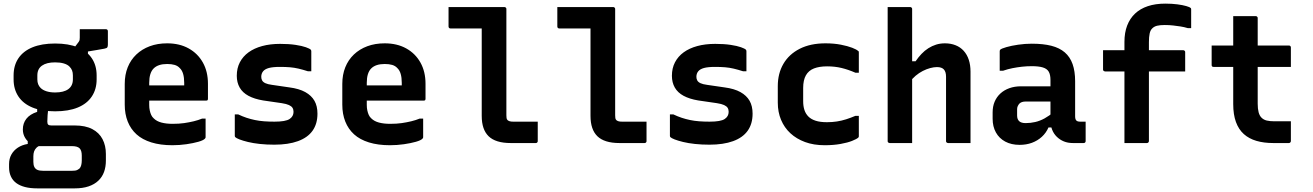

<svg xmlns="http://www.w3.org/2000/svg" viewBox="-20 -789 7240 1059"><path d="M380 -513 414 -558Q418 -564 419 -568.5Q420 -573 420 -581Q420 -605 420 -612.5Q420 -620 420 -628Q453 -628 492 -628Q531 -628 564 -628Q569 -628 572 -625Q575 -622 575 -617V-543Q575 -533 572 -528Q569 -523 555.5 -520.5Q542 -518 513 -513L465 -505V-472ZM284 -549Q358 -549 409 -528Q460 -507 486.5 -467.5Q513 -428 513 -373V-351Q513 -297 486.5 -257Q460 -217 409 -196Q358 -175 284 -175Q210 -175 159 -196Q108 -217 81.5 -257Q55 -297 55 -351V-373Q55 -428 81.5 -467.5Q108 -507 159 -528Q210 -549 284 -549ZM284 -445Q237 -445 211.5 -427Q186 -409 186 -373V-351Q186 -336 190.5 -324.5Q195 -313 204 -304Q216 -292 236.5 -285.5Q257 -279 284 -279Q332 -279 357 -297.5Q382 -316 382 -351V-373Q382 -389 377.5 -400.5Q373 -412 363 -422Q352 -433 332 -439Q312 -445 284 -445ZM185 -211 248 -208Q244 -174 242.5 -154Q241 -134 241 -118Q241 -106 246 -101.5Q251 -97 263 -97H392Q451 -97 489 -77Q527 -57 545.5 -21.5Q564 14 564 60V97Q564 131 554 159Q544 187 522.5 207.5Q501 228 468.5 239Q436 250 392 250H186Q147 250 118 242.5Q89 235 69.5 220.5Q50 206 40 184Q30 162 30 134V116Q30 86 43 63Q56 40 79 25Q102 10 133 5V-32L206 12Q190 17 181 26Q172 35 168 46.5Q164 58 164 73V104Q164 121 169.5 132Q175 143 186.5 148Q198 153 218 153H377Q386 153 394 152Q402 151 408 147.5Q414 144 418 141Q425 134 428 122Q431 110 431 96V69Q431 41 419 29Q407 17 377 17H196Q173 17 152.5 5Q132 -7 119 -28Q106 -49 106 -75Q106 -109 125.5 -134Q145 -159 185 -172Z M902 -550Q970 -550 1020.5 -522Q1071 -494 1099 -444Q1127 -394 1127 -327V-244Q1127 -241 1126 -238.5Q1125 -236 1122.5 -235Q1120 -234 1117 -234H887Q870 -234 852.5 -234Q835 -234 818 -234H777L774 -318H996Q996 -322 996 -325Q996 -328 996 -332Q996 -361 990 -381.5Q984 -402 971 -414Q960 -426 943 -431Q926 -436 902 -436Q852 -436 827.5 -411.5Q803 -387 803 -332V-210Q803 -194 806 -180Q809 -166 814 -155Q819 -144 828 -136Q844 -120 870.5 -113Q897 -106 932 -106Q968 -106 995.5 -110Q1023 -114 1048 -120Q1073 -126 1095 -135H1114Q1114 -109 1114 -83.5Q1114 -58 1114 -32Q1114 -30 1113 -28Q1112 -26 1110 -24Q1102 -15 1074 -7Q1046 1 1008 6.5Q970 12 931 12Q865 12 815 -3.5Q765 -19 733 -48Q701 -77 684.5 -118.5Q668 -160 668 -212V-326Q668 -377 684.5 -418Q701 -459 732 -488.5Q763 -518 806 -534Q849 -550 902 -550Z M1494 -118Q1555 -118 1577 -132.5Q1599 -147 1599 -172Q1599 -185 1593.5 -194Q1588 -203 1574 -209.5Q1560 -216 1534 -220L1431 -235Q1383 -243 1350.5 -260.5Q1318 -278 1302 -306Q1286 -334 1286 -371Q1286 -413 1303 -445.5Q1320 -478 1351 -500.5Q1382 -523 1426 -535Q1470 -547 1525 -547Q1574 -547 1610 -541.5Q1646 -536 1667 -528.5Q1688 -521 1694 -515Q1695 -514 1695.5 -512.5Q1696 -511 1696.5 -510Q1697 -509 1697 -506Q1697 -479 1697 -451Q1697 -423 1697 -396H1678Q1650 -405 1626.5 -410.5Q1603 -416 1579 -418Q1555 -420 1524 -420Q1485 -420 1463 -414Q1441 -408 1431 -395.5Q1421 -383 1421 -365Q1421 -354 1426 -345Q1431 -336 1444 -330Q1457 -324 1480 -321L1576 -307Q1630 -300 1664 -281Q1698 -262 1714.5 -233Q1731 -204 1731 -162Q1731 -106 1704 -68Q1677 -30 1623.5 -10.5Q1570 9 1493 9Q1450 9 1413 5Q1376 1 1347.5 -6Q1319 -13 1301 -20Q1283 -27 1277 -33Q1276 -35 1275.5 -36.5Q1275 -38 1275 -40Q1275 -69 1275 -98.5Q1275 -128 1275 -158H1294Q1317 -147 1339.5 -139.5Q1362 -132 1386 -127Q1410 -122 1436.5 -120Q1463 -118 1494 -118Z M2102 -550Q2170 -550 2220.5 -522Q2271 -494 2299 -444Q2327 -394 2327 -327V-244Q2327 -241 2326 -238.5Q2325 -236 2322.5 -235Q2320 -234 2317 -234H2087Q2070 -234 2052.5 -234Q2035 -234 2018 -234H1977L1974 -318H2196Q2196 -322 2196 -325Q2196 -328 2196 -332Q2196 -361 2190 -381.5Q2184 -402 2171 -414Q2160 -426 2143 -431Q2126 -436 2102 -436Q2052 -436 2027.5 -411.5Q2003 -387 2003 -332V-210Q2003 -194 2006 -180Q2009 -166 2014 -155Q2019 -144 2028 -136Q2044 -120 2070.5 -113Q2097 -106 2132 -106Q2168 -106 2195.5 -110Q2223 -114 2248 -120Q2273 -126 2295 -135H2314Q2314 -109 2314 -83.5Q2314 -58 2314 -32Q2314 -30 2313 -28Q2312 -26 2310 -24Q2302 -15 2274 -7Q2246 1 2208 6.5Q2170 12 2131 12Q2065 12 2015 -3.5Q1965 -19 1933 -48Q1901 -77 1884.5 -118.5Q1868 -160 1868 -212V-326Q1868 -377 1884.5 -418Q1901 -459 1932 -488.5Q1963 -518 2006 -534Q2049 -550 2102 -550Z M2454 -750Q2485 -750 2516 -750Q2547 -750 2578 -750Q2609 -750 2639 -750Q2669 -750 2700 -750Q2731 -750 2762 -750Q2766 -750 2768 -748.5Q2770 -747 2771.5 -745Q2773 -743 2773 -739Q2773 -684 2773 -625Q2773 -566 2773 -506Q2773 -446 2773 -386Q2773 -326 2773 -267Q2773 -208 2773 -153Q2773 -144 2774 -137.5Q2775 -131 2780 -126Q2785 -122 2792 -120Q2799 -118 2811 -118Q2830 -118 2850 -118Q2870 -118 2889 -118Q2908 -118 2927 -118H2946Q2946 -91 2946 -64.5Q2946 -38 2946 -11Q2946 -7 2944.5 -5Q2943 -3 2941 -1.5Q2939 0 2935 0Q2914 0 2891 0Q2868 0 2844 0Q2820 0 2797 0Q2755 0 2724.5 -9.5Q2694 -19 2675 -37.5Q2656 -56 2646.5 -84Q2637 -112 2637 -150Q2637 -195 2637 -243.5Q2637 -292 2637 -341.5Q2637 -391 2637 -441Q2637 -491 2637 -539.5Q2637 -588 2637 -632H2620Q2595 -632 2569 -632Q2543 -632 2517 -632Q2491 -632 2465 -632Q2460 -632 2457 -635Q2454 -638 2454 -643Q2454 -670 2454 -696.5Q2454 -723 2454 -750Z M3054 -750Q3085 -750 3116 -750Q3147 -750 3178 -750Q3209 -750 3239 -750Q3269 -750 3300 -750Q3331 -750 3362 -750Q3366 -750 3368 -748.5Q3370 -747 3371.5 -745Q3373 -743 3373 -739Q3373 -684 3373 -625Q3373 -566 3373 -506Q3373 -446 3373 -386Q3373 -326 3373 -267Q3373 -208 3373 -153Q3373 -144 3374 -137.5Q3375 -131 3380 -126Q3385 -122 3392 -120Q3399 -118 3411 -118Q3430 -118 3450 -118Q3470 -118 3489 -118Q3508 -118 3527 -118H3546Q3546 -91 3546 -64.5Q3546 -38 3546 -11Q3546 -7 3544.5 -5Q3543 -3 3541 -1.5Q3539 0 3535 0Q3514 0 3491 0Q3468 0 3444 0Q3420 0 3397 0Q3355 0 3324.5 -9.5Q3294 -19 3275 -37.5Q3256 -56 3246.5 -84Q3237 -112 3237 -150Q3237 -195 3237 -243.5Q3237 -292 3237 -341.5Q3237 -391 3237 -441Q3237 -491 3237 -539.5Q3237 -588 3237 -632H3220Q3195 -632 3169 -632Q3143 -632 3117 -632Q3091 -632 3065 -632Q3060 -632 3057 -635Q3054 -638 3054 -643Q3054 -670 3054 -696.5Q3054 -723 3054 -750Z M3894 -118Q3955 -118 3977 -132.5Q3999 -147 3999 -172Q3999 -185 3993.5 -194Q3988 -203 3974 -209.5Q3960 -216 3934 -220L3831 -235Q3783 -243 3750.5 -260.5Q3718 -278 3702 -306Q3686 -334 3686 -371Q3686 -413 3703 -445.5Q3720 -478 3751 -500.5Q3782 -523 3826 -535Q3870 -547 3925 -547Q3974 -547 4010 -541.5Q4046 -536 4067 -528.5Q4088 -521 4094 -515Q4095 -514 4095.5 -512.5Q4096 -511 4096.5 -510Q4097 -509 4097 -506Q4097 -479 4097 -451Q4097 -423 4097 -396H4078Q4050 -405 4026.5 -410.5Q4003 -416 3979 -418Q3955 -420 3924 -420Q3885 -420 3863 -414Q3841 -408 3831 -395.5Q3821 -383 3821 -365Q3821 -354 3826 -345Q3831 -336 3844 -330Q3857 -324 3880 -321L3976 -307Q4030 -300 4064 -281Q4098 -262 4114.5 -233Q4131 -204 4131 -162Q4131 -106 4104 -68Q4077 -30 4023.5 -10.5Q3970 9 3893 9Q3850 9 3813 5Q3776 1 3747.5 -6Q3719 -13 3701 -20Q3683 -27 3677 -33Q3676 -35 3675.5 -36.5Q3675 -38 3675 -40Q3675 -69 3675 -98.5Q3675 -128 3675 -158H3694Q3717 -147 3739.5 -139.5Q3762 -132 3786 -127Q3810 -122 3836.5 -120Q3863 -118 3894 -118Z M4533 -550Q4580 -550 4618 -542.5Q4656 -535 4680.5 -525.5Q4705 -516 4713 -508Q4716 -507 4716.5 -504.5Q4717 -502 4717 -499Q4717 -472 4717 -444Q4717 -416 4717 -388H4698Q4659 -405 4622 -414Q4585 -423 4542 -423Q4499 -423 4469.5 -411.5Q4440 -400 4425 -373.5Q4410 -347 4410 -304V-231Q4410 -203 4417 -182Q4424 -161 4439 -146Q4454 -131 4479 -123Q4504 -115 4541 -115Q4570 -115 4596 -119Q4622 -123 4647 -131Q4672 -139 4698 -150H4717Q4717 -122 4717 -94Q4717 -66 4717 -38Q4717 -36 4716.5 -34Q4716 -32 4714 -30Q4705 -22 4680 -12Q4655 -2 4616 5Q4577 12 4529 12Q4468 12 4420.5 -5.5Q4373 -23 4339.5 -54Q4306 -85 4288 -128Q4270 -171 4270 -223V-314Q4270 -384 4301 -437Q4332 -490 4391 -520Q4450 -550 4533 -550Z M4887 0Q4884 0 4881.5 -1.5Q4879 -3 4877.5 -5Q4876 -7 4876 -11Q4876 -91 4876 -171Q4876 -251 4876 -331.5Q4876 -412 4876 -492Q4876 -572 4876 -652Q4876 -680 4876 -705Q4876 -730 4876 -750Q4901 -750 4921.5 -750Q4942 -750 4961.5 -750Q4981 -750 5000 -750Q5004 -750 5006 -748.5Q5008 -747 5009.5 -745Q5011 -743 5011 -739Q5011 -647 5011 -554.5Q5011 -462 5011 -369.5Q5011 -277 5011 -184.5Q5011 -92 5011 0Q4989 0 4969.5 0Q4950 0 4929.5 0Q4909 0 4887 0ZM4995 -333V-451H5030Q5045 -473 5062.5 -491.5Q5080 -510 5100.5 -523Q5121 -536 5143.5 -543Q5166 -550 5192 -550Q5224 -550 5250.5 -539.5Q5277 -529 5295.5 -508.5Q5314 -488 5323.5 -459Q5333 -430 5333 -394Q5333 -346 5333 -297Q5333 -248 5333 -199Q5333 -150 5333 -100Q5333 -75 5333 -50Q5333 -25 5333 0Q5300 0 5271.5 0Q5243 0 5209 0Q5206 0 5203.5 -1.5Q5201 -3 5199.5 -5Q5198 -7 5198 -11Q5198 -70 5198 -129Q5198 -188 5198 -247.5Q5198 -307 5198 -366Q5198 -393 5186 -406Q5174 -419 5148 -419Q5131 -419 5110.5 -413.5Q5090 -408 5069.5 -397.5Q5049 -387 5030 -371Q5011 -355 4995 -333Z M5910 -341Q5910 -316 5910 -292.5Q5910 -269 5910 -244.5Q5910 -220 5910 -195.5Q5910 -171 5910 -148Q5910 -140 5911.5 -134Q5913 -128 5917 -124Q5920 -121 5925.5 -119.5Q5931 -118 5938 -118Q5941 -118 5943.5 -118Q5946 -118 5949 -118H5968Q5968 -91 5968 -64.5Q5968 -38 5968 -11Q5968 -6 5965 -3Q5962 0 5957 0Q5952 0 5932.5 0Q5913 0 5898 0Q5870 0 5848 -9Q5826 -18 5809 -34.5Q5792 -51 5783 -74Q5774 -97 5774 -126Q5774 -157 5774 -189Q5774 -221 5774 -252Q5774 -269 5774 -284.5Q5774 -300 5774 -316Q5774 -332 5774 -348Q5774 -377 5764.5 -393.5Q5755 -410 5732 -417Q5709 -424 5671 -424Q5643 -424 5616.5 -421Q5590 -418 5564.5 -413Q5539 -408 5513 -399H5494Q5494 -426 5494 -453Q5494 -480 5494 -506Q5494 -510 5495 -512Q5496 -514 5497 -515Q5503 -521 5530.5 -529Q5558 -537 5596 -542.5Q5634 -548 5671 -548Q5734 -548 5779 -536.5Q5824 -525 5853 -500Q5882 -475 5896 -435.5Q5910 -396 5910 -341ZM5590 -152Q5590 -131 5601.5 -120.5Q5613 -110 5637 -110Q5664 -110 5690 -116Q5716 -122 5741.5 -136Q5767 -150 5793 -172V-86H5763Q5750 -56 5726.5 -34.5Q5703 -13 5672 -1.5Q5641 10 5604 10Q5558 10 5524.5 -8Q5491 -26 5473 -58.5Q5455 -91 5455 -134V-169Q5455 -202 5466 -228Q5477 -254 5497.5 -273Q5518 -292 5547 -302.5Q5576 -313 5612 -313Q5647 -313 5680.5 -313Q5714 -313 5744.5 -313Q5775 -313 5802 -313Q5811 -313 5815.5 -297Q5820 -281 5821 -261.5Q5822 -242 5822 -229Q5790 -229 5760 -229Q5730 -229 5699.5 -229Q5669 -229 5637 -229Q5625 -229 5616.5 -226Q5608 -223 5602 -217Q5597 -211 5593.5 -203.5Q5590 -196 5590 -187Z M6064 -512H6506Q6510 -512 6512 -510.5Q6514 -509 6515.5 -507Q6517 -505 6517 -501Q6517 -474 6517 -448.5Q6517 -423 6517 -395H6075Q6072 -395 6069.5 -396.5Q6067 -398 6065.5 -400Q6064 -402 6064 -405Q6064 -434 6064 -459Q6064 -484 6064 -512ZM6317 -11Q6317 -7 6314 -3.5Q6311 0 6306 0Q6274 0 6244 0Q6214 0 6182 0Q6182 -25 6182 -50Q6182 -75 6182 -100Q6182 -164 6182 -219.5Q6182 -275 6182 -329Q6182 -383 6182 -438.5Q6182 -494 6182 -558Q6182 -609 6197 -648Q6212 -687 6240.5 -714Q6269 -741 6311 -755Q6353 -769 6407 -769Q6445 -769 6474.5 -765Q6504 -761 6523 -755.5Q6542 -750 6547 -745Q6549 -744 6549.5 -741.5Q6550 -739 6550 -737Q6550 -712 6550 -686Q6550 -660 6550 -634H6531Q6511 -640 6491.5 -643Q6472 -646 6450.5 -648.5Q6429 -651 6404 -651Q6378 -651 6362 -647Q6346 -643 6336 -633Q6325 -623 6321 -604Q6317 -585 6317 -557Q6317 -515 6317 -460Q6317 -405 6317 -344.5Q6317 -284 6317 -223.5Q6317 -163 6317 -108Q6317 -53 6317 -11Z M6663 -538H7089Q7094 -538 7097 -535Q7100 -532 7100 -527Q7100 -508 7100 -491Q7100 -474 7100 -456.5Q7100 -439 7100 -420H6674Q6672 -420 6669.5 -420.5Q6667 -421 6665.5 -422.5Q6664 -424 6663.5 -426Q6663 -428 6663 -431Q6663 -450 6663 -467.5Q6663 -485 6663 -502Q6663 -519 6663 -538ZM7100 -120Q7100 -92 7100 -65Q7100 -38 7100 -11Q7100 -7 7097 -3.5Q7094 0 7089 0Q7086 0 7076.5 0Q7067 0 7053.5 0Q7040 0 7027 0Q7014 0 7003 0Q6951 0 6910 -12Q6869 -24 6840.5 -49.5Q6812 -75 6797 -116Q6782 -157 6782 -215Q6782 -263 6782 -311.5Q6782 -360 6782 -407.5Q6782 -455 6782 -503Q6782 -551 6782 -600Q6782 -625 6782 -650Q6782 -675 6782 -700Q6813 -700 6844 -700Q6875 -700 6906 -700Q6910 -700 6912 -698.5Q6914 -697 6915.5 -695Q6917 -693 6917 -689Q6917 -630 6917 -571Q6917 -512 6917 -453Q6917 -394 6917 -335.5Q6917 -277 6917 -217Q6917 -189 6922 -170Q6927 -151 6938 -140Q6950 -128 6967.5 -124Q6985 -120 7009 -120Q7021 -120 7033 -120Q7045 -120 7057 -120Q7069 -120 7081 -120Z"/></svg>

Font: RecMonoLinear Nerd Font Mono
Style: Bold
Weight: 700
Monospace: yes
Version: Version 1.085; ttfautohint (v1.8.4.7-5d5b);Nerd Fonts 3.2.1